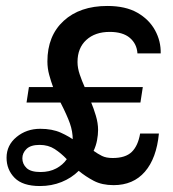

<svg xmlns="http://www.w3.org/2000/svg" viewBox="-20 -613 580 644"><path d="M114 11Q56 11 29 -16.5Q2 -44 2 -84Q2 -126 35.5 -153.5Q69 -181 115 -181Q155 -181 184 -168Q213 -155 235 -138L218 -105Q224 -123 224 -144Q224 -172 214.5 -199Q205 -226 183 -269H69L77 -321H158Q151 -340 145 -362Q139 -384 139 -407Q139 -493 193.5 -543Q248 -593 340 -593Q401 -593 440.5 -570.5Q480 -548 500 -511.5Q520 -475 519 -434H441Q439 -466 415.5 -486Q392 -506 348 -506Q299 -506 269.5 -479Q240 -452 240 -405Q240 -385 247.5 -363Q255 -341 264 -321H459L451 -269H286Q294 -250 301.5 -225Q309 -200 309 -177Q309 -161 305.5 -142.5Q302 -124 294 -107Q308 -97 322 -90Q336 -83 358 -83Q401 -83 422 -103.5Q443 -124 450 -165H513Q505 -82 466 -37Q427 8 361 8Q322 8 294.5 -6.5Q267 -21 244 -40Q220 -16 186.5 -2.5Q153 11 114 11ZM55 -82Q55 -63 69 -49.5Q83 -36 116 -36Q146 -36 168.5 -48Q191 -60 204 -79Q185 -99 163.5 -113Q142 -127 113 -127Q83 -127 69 -113.5Q55 -100 55 -82Z"/></svg>

Font: Rokkitt SemiBold
Style: Italic
Weight: 600
Italic angle: -9°
Designer: Vernon Adams
Foundry: Vernon Adams
Version: Version 3.103